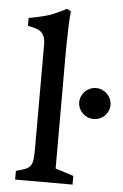

<svg xmlns="http://www.w3.org/2000/svg" viewBox="-56 -843 567 883"><g transform="rotate(5 227.5 -401.5)"><path d="M47.9 -40Q73.2 -46.9 88.9 -52.7Q104.5 -58.6 112.8 -68.8Q121.1 -79.1 123.8 -96.2Q126.5 -113.3 126.5 -142.6V-628.4Q126.5 -654.8 119.6 -669.2Q112.8 -683.6 101.6 -691.4Q90.3 -699.2 75.7 -702.6Q61 -706.1 44.9 -710V-745.6Q66.9 -750 83.5 -753.4Q100.1 -756.8 113.3 -760.3Q126.5 -763.7 137.7 -767.3Q148.9 -771 160.6 -775.9Q172.4 -780.8 186 -787.4Q199.7 -793.9 217.8 -803.2L235.8 -793Q232.4 -758.8 231 -716.1Q229.5 -673.3 229 -626.7Q228.5 -580.1 228.8 -532.2Q229 -484.4 229 -439.5V-66.9L313 -40V0H47.9ZM382.8 -309.1Q367.2 -309.1 354 -314.9Q340.8 -320.8 331.1 -330.6Q321.3 -340.3 315.9 -353Q310.5 -365.7 310.5 -379.9Q310.5 -394 315.9 -407Q321.3 -419.9 331.1 -429.9Q340.8 -439.9 354 -445.8Q367.2 -451.7 382.8 -451.7Q398.9 -451.7 412.1 -445.6Q425.3 -439.5 434.8 -429.4Q444.3 -419.4 449.7 -406.5Q455.1 -393.6 455.1 -379.9Q455.1 -365.7 449.7 -353Q444.3 -340.3 434.8 -330.6Q425.3 -320.8 411.9 -314.9Q398.4 -309.1 382.8 -309.1Z"/></g></svg>

Font: Donegal One
Style: Regular
Weight: 400
Designer: Gary Lonergan
Foundry: Sorkin Type Co.
Version: Version 1.004